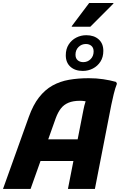

<svg xmlns="http://www.w3.org/2000/svg" viewBox="-35 -1242 789 1262"><path d="M-15.3 0 154.5 -474Q182.5 -552.2 221.5 -602.1Q260.5 -652 309.8 -679.6Q359.1 -707.1 419 -717.6Q478.9 -728 548.3 -728Q599 -728 643.6 -721.3Q688.2 -714.7 728 -703.6L733.6 -691.6Q722.2 -663.7 712.5 -623.4Q702.7 -583.2 696.7 -553.2L588.7 0H411.5L513.5 -520.4Q518.6 -547.9 526.6 -572.1Q534.6 -596.3 541.8 -611L548.4 -570.4Q537.3 -575 520.8 -577.3Q504.4 -579.6 491.9 -579.6Q445.5 -579.6 415 -566.7Q384.4 -553.9 365.1 -528.9Q345.8 -504 331.7 -466L165.9 0ZM178.4 -183.6 220.4 -326.4H516.8L489.6 -183.6ZM509.4 -775.8Q458.4 -775.8 427.9 -803.2Q397.4 -830.6 397.4 -878.6Q397.4 -920 416.4 -949.5Q435.4 -979 466.1 -994.8Q496.8 -1010.6 532.2 -1010.6Q583.2 -1010.6 613.7 -983.2Q644.2 -955.8 644.2 -907.8Q644.2 -866.4 625.2 -836.9Q606.2 -807.4 575.5 -791.6Q544.8 -775.8 509.4 -775.8ZM512.2 -833.6Q540.7 -833.6 560.6 -853.3Q580.4 -873 580.4 -903.8Q580.4 -927.8 566 -940.3Q551.6 -952.8 529.4 -952.8Q501.2 -952.8 481.2 -933.1Q461.2 -913.4 461.2 -882.6Q461.2 -858.6 475.6 -846.1Q490 -833.6 512.2 -833.6ZM436.8 -1066.4V-1070.4L551.2 -1222.4H710.4V-1218.4L558.8 -1066.4Z"/></svg>

Font: Kufam
Style: Italic
Weight: 400
Italic angle: -11°
Designer: Artur Schmal
Foundry: Original Type
Version: Version 1.301; ttfautohint (v1.8.3)